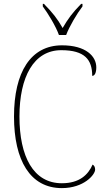

<svg xmlns="http://www.w3.org/2000/svg" viewBox="-20 -957 545 987"><path d="M283 -777H320C337 -822 375 -886 404 -924V-937H397C352 -891 330 -861 302 -813C275 -861 251 -891 206 -937H200V-924C228 -886 267 -822 283 -777ZM298 10C411 10 469 -59 469 -85C469 -97 465 -106 456 -111C433 -58 388 -15 298 -15C151 -15 80 -153 80 -358C80 -561 153 -699 295 -699C416 -699 454 -650 454 -567C467 -567 475 -583 475 -611C475 -668 421 -724 299 -724C138 -724 52 -586 52 -358C52 -133 135 10 298 10Z"/></svg>

Font: Noto Serif Tamil SemiCondensed Thin
Style: Regular
Weight: 100
Width: 4
Designer: Indian Type Foundry, Tom Grace, and the Monotype Design Team
Foundry: Monotype Imaging Inc.
Version: Version 2.004